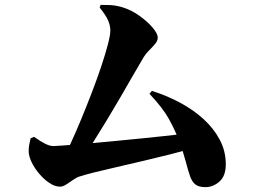

<svg xmlns="http://www.w3.org/2000/svg" viewBox="-20 -768 1040 790"><path d="M233 -104Q250 -133 271 -178.5Q292 -224 314.5 -278.5Q337 -333 358.5 -389Q380 -445 397 -496Q414 -547 424 -585.5Q434 -624 434 -642Q434 -663 424.5 -684.5Q415 -706 390 -737L394 -748Q412 -748 434.5 -747Q457 -746 484 -738Q520 -727 553 -703.5Q586 -680 607.5 -655Q629 -630 629 -613Q629 -600 618 -587Q607 -574 592 -559Q577 -544 566 -524Q547 -492 524 -452Q501 -412 475.5 -368Q450 -324 422.5 -278.5Q395 -233 367 -188.5Q339 -144 313 -104ZM227 0Q206 0 183.5 -15Q161 -30 141.5 -53Q122 -76 110 -101Q98 -126 98 -146Q98 -163 100.5 -174Q103 -185 106 -199L120 -205Q147 -186 166 -176.5Q185 -167 200 -167Q207 -167 242.5 -169.5Q278 -172 331 -176.5Q384 -181 445.5 -187Q507 -193 567.5 -199Q628 -205 678 -210.5Q728 -216 758 -220L768 -157Q728 -145 676.5 -132Q625 -119 569.5 -106Q514 -93 462 -81Q410 -69 369.5 -59Q329 -49 308 -42Q297 -39 282.5 -29Q268 -19 253.5 -9.5Q239 0 227 0ZM825 2Q798 2 784 -9Q770 -20 762 -43Q754 -66 744.5 -102.5Q735 -139 717 -189Q701 -231 675.5 -277.5Q650 -324 595 -382L605 -394Q666 -375 721 -345.5Q776 -316 818 -277.5Q860 -239 884.5 -192.5Q909 -146 909 -92Q909 -44 883 -21Q857 2 825 2Z"/></svg>

Font: Noto Serif JP ExtraLight Black
Style: Regular
Weight: 900
Version: Version 2.003-H1;hotconv 1.1.1;makeotfexe 2.6.0